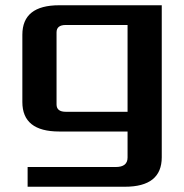

<svg xmlns="http://www.w3.org/2000/svg" viewBox="-20 -500 700 730"><path d="M65 -112V-368Q65 -480 205 -480H595V98Q595 210 455 210H85V135H420Q465 135 465 99V0H205Q65 0 65 -112ZM195 -103Q195 -75 230 -75H465V-405H230Q195 -405 195 -377Z"/></svg>

Font: Xolonium
Style: Regular
Weight: 400
Designer: Severin Meyer
Version: Version 4.2